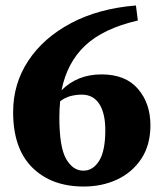

<svg xmlns="http://www.w3.org/2000/svg" viewBox="-20 -667 600 702"><path d="M197 -238Q197 -130 221.5 -86.5Q246 -43 285 -43Q320 -43 342.5 -79Q365 -115 365 -191Q365 -253 343 -287Q321 -321 279 -321Q259 -321 239 -316Q219 -311 200 -297Q197 -269 197 -238ZM286 15Q168 15 98 -54.5Q28 -124 28 -257Q28 -361 83.5 -445Q139 -529 240 -582.5Q341 -636 477 -647L484 -592Q358 -563 291.5 -500.5Q225 -438 205 -337Q263 -395 351 -395Q439 -395 484.5 -342Q530 -289 530 -209Q530 -137 497 -87Q464 -37 409 -11Q354 15 286 15Z"/></svg>

Font: Source Serif 4 SmText
Style: Bold
Weight: 700
Designer: Frank Grießhammer
Foundry: Adobe
Version: Version 4.005;hotconv 1.1.0;makeotfexe 2.6.0